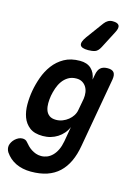

<svg xmlns="http://www.w3.org/2000/svg" viewBox="-197 -967 959 1316"><g transform="rotate(15 282.0 -309.5)"><path d="M344.2 -105.3Q333.7 -80.2 316.4 -60Q299.1 -39.9 277 -25.7Q255 -11.5 228.5 -3.7Q202.1 4 172.6 4Q112.6 4 78.9 -22Q45.2 -48.1 30.3 -88.8Q15.5 -129.6 15.6 -179.5Q15.8 -229.4 24.1 -276.1Q32.8 -325.2 50.7 -375.2Q68.6 -425.3 99.5 -466.6Q130.4 -508 176.5 -534Q222.6 -560 288 -560Q338.1 -560 367.3 -533.1Q396.5 -506.1 403.2 -458.1L410 -494Q415.4 -527.5 432.9 -543.7Q450.5 -560 484 -560Q516.5 -560 528.5 -543.7Q540.4 -527.5 535 -494L447.5 0Q436.5 64.4 413.6 113.1Q390.7 161.7 355.4 194.7Q320 227.7 271 244.4Q222 261 157.4 261Q126.6 261 99.6 255.2Q72.6 249.4 49.5 238.3Q26.4 227.1 7.9 210.9Q-10.6 194.7 -25.1 173.5Q-31.5 163.1 -34.2 151.3Q-36.9 139.5 -34.9 127Q-32.5 114.8 -25.4 102.4Q-18.3 89.9 -7.3 79.6Q3.7 69.4 17 62.8Q30.4 56.3 45.2 56.3Q54.8 56.3 63.5 59.7Q72.3 63.2 79 71.5Q89.1 83.8 101.1 95.9Q113.1 108.1 127.8 117.6Q142.4 127.1 159.7 133.3Q177 139.5 197.3 139.5Q218.8 139.5 239.3 131.3Q259.7 123.1 277 105.6Q294.4 88.1 306.9 62Q319.4 36 326 0ZM232.3 -126.5Q255.8 -126.5 277.9 -135.2Q300 -143.9 317.9 -158.4Q335.9 -172.8 347.9 -192Q359.9 -211.1 363.2 -232.3L378.5 -315.3Q381.8 -337.9 378.8 -359.6Q375.9 -381.3 365.3 -398.5Q354.7 -415.7 337.3 -426.1Q319.9 -436.5 295.7 -436.5Q261.8 -436.5 237.5 -421.6Q213.2 -406.8 197 -383.8Q180.7 -360.9 171.1 -332.8Q161.4 -304.7 156.4 -277.2Q151.8 -250.1 151.6 -223.5Q151.3 -196.8 158.7 -175.1Q166 -153.4 183.5 -140Q200.9 -126.5 232.3 -126.5ZM321 -645Q273 -645 264.6 -665.3Q256.2 -685.6 286.4 -727.6L375.7 -848.9Q387.2 -864.1 401.4 -872Q415.6 -880 433.5 -880Q469.7 -880 478.8 -863.2Q487.9 -846.5 470 -812.7L406 -689.3Q390.1 -658.9 369.7 -651.9Q349.3 -645 321 -645Z"/></g></svg>

Font: Maple Mono
Style: Italic
Weight: 400
Italic angle: -10°
Monospace: yes
Designer: subframe7536
Version: Version 7.300